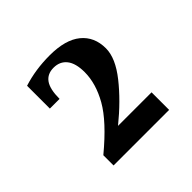

<svg xmlns="http://www.w3.org/2000/svg" viewBox="-99 -775 518 518"><g transform="rotate(-45 160.0 -516.0)"><path d="M273 -417V-350H61V-389Q132 -448 158 -494Q184 -540 184 -583Q184 -617 170.5 -634Q157 -651 133 -651Q109 -651 97 -634Q85 -617 85 -580H48V-667Q95 -682 149 -682Q209 -682 239.5 -657Q270 -632 270 -588Q270 -551 234 -505.5Q198 -460 145 -417Z"/></g></svg>

Font: Gupter
Style: Bold
Weight: 700
Designer: Octavio Pardo
Version: Version 1.000